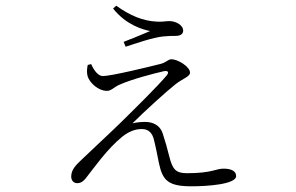

<svg xmlns="http://www.w3.org/2000/svg" viewBox="-20 -603 1040 674"><path d="M653 51C708 51 809 44 809 15C809 -1 794 -11 765 -11C737 -11 725 5 636 5C598 5 586 -8 575 -51C568 -80 559 -111 551 -135C542 -163 517 -175 490 -175C478 -175 460 -174 445 -170C486 -211 565 -283 597 -308C623 -328 647 -334 647 -348C647 -369 604 -395 582 -395C570 -395 564 -384 545 -379C502 -368 370 -336 341 -336C326 -336 311 -353 300 -378L288 -375C285 -361 284 -347 288 -334C295 -313 324 -284 356 -284C370 -284 379 -296 398 -305C442 -325 520 -345 555 -353C569 -356 575 -350 565 -338C533 -300 458 -226 401 -170C361 -131 299 -74 267 -43C247 -24 230 -8 230 17C230 31 239 40 251 40C264 40 273 33 281 23C311 -15 356 -80 409 -123C433 -142 455 -150 478 -150C504 -150 515 -133 520 -114C527 -87 533 -54 538 -30C551 32 572 51 653 51ZM414 -456 421 -439C452 -449 518 -472 552 -475C573 -477 583 -477 597 -477C616 -477 623 -486 623 -495C623 -516 596 -529 574 -529C562 -529 553 -526 532 -527C482 -529 437 -548 388 -583L377 -573C423 -515 482 -499 507 -494C484 -484 445 -468 414 -456Z"/></svg>

Font: Source Han Serif CN VF
Style: Regular
Weight: 250
Designer: Ryoko NISHIZUKA 西塚涼子 (kana & ideographs); Frank Grießhammer (Latin, Greek & Cyrillic); Wenlong ZHANG 张文龙 (bopomofo); San
Foundry: Adobe
Version: Version 2.002;hotconv 1.1.0;makeotfexe 2.6.0